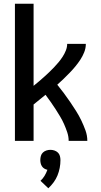

<svg xmlns="http://www.w3.org/2000/svg" viewBox="-20 -755 540 1029"><path d="M60 0V-735H160V-295Q175 -307 189 -319Q203 -331 216.5 -343Q230 -355 243.5 -368Q257 -381 269.5 -394Q282 -407 294 -421.5Q306 -436 316 -451.5Q326 -467 333 -484.5Q340 -502 340 -520H440Q440 -497 431.5 -475.5Q423 -454 410.5 -435Q398 -416 383.5 -398.5Q369 -381 353 -364.5Q337 -348 320.5 -332Q304 -316 287 -301Q305 -279 322.5 -255.5Q340 -232 356 -208.5Q372 -185 387.5 -160.5Q403 -136 415.5 -110Q428 -84 438 -56.5Q448 -29 448 0H348Q348 -23 340.5 -45.5Q333 -68 323.5 -89.5Q314 -111 302 -131Q290 -151 277.5 -170.5Q265 -190 251.5 -209Q238 -228 224 -247Q208 -234 192 -221Q176 -208 160 -195V0ZM239 254 197 214Q210 202 219 187Q228 172 234 155Q225 153 217.5 148.5Q210 144 205 136.5Q200 129 198 120Q196 111 196 103Q196 92 199 81Q202 70 210 62.5Q218 55 228.5 51.5Q239 48 250 48Q261 48 271.5 51.5Q282 55 290 62.5Q298 70 301 81Q304 92 304 103Q304 124 300 145Q296 166 288 185.5Q280 205 267.5 222Q255 239 239 254Z"/></svg>

Font: Iosevka Term Curly Semibold
Style: Regular
Weight: 600
Designer: Belleve Invis
Foundry: Belleve Invis
Version: Version 32.3.0